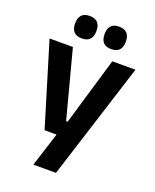

<svg xmlns="http://www.w3.org/2000/svg" viewBox="-155 -765 826 1025"><g transform="rotate(20 257.5 -252.5)"><path d="M316 -106 247.5 -76.5 370 -490.5H501.5L291 172H162.5L239.5 -69L299 -21H156L13.5 -490.5H146L247.5 -106ZM174 -549.5Q144 -549.5 129 -565.8Q114 -582 114 -611.5V-615Q114 -644.5 129 -660.8Q144 -677 174 -677Q205.5 -677 220.2 -660.8Q235 -644.5 235 -615V-611.5Q235 -582 220.2 -565.8Q205.5 -549.5 174 -549.5ZM341.5 -549.5Q311 -549.5 296.2 -565.8Q281.5 -582 281.5 -611.5V-615Q281.5 -644.5 296.2 -660.8Q311 -677 341.5 -677Q372 -677 387 -660.8Q402 -644.5 402 -615V-611.5Q402 -582 387 -565.8Q372 -549.5 341.5 -549.5Z"/></g></svg>

Font: Anek Tamil Medium SemiBold
Style: Regular
Weight: 600
Version: Version 1.003